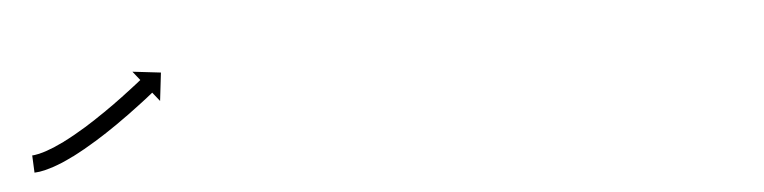

<svg xmlns="http://www.w3.org/2000/svg" viewBox="-25 -179 879 221"><g transform="rotate(-5 415.0 -68.0)"><path d="M8.7 -35.5C8.4 -35.5 8.1 -35.5 7.7 -35.5L8.6 -15.5C9 -15.5 9.4 -15.5 9.8 -15.6C9.8 -15.6 9.8 -15.6 9.9 -15.6C9.9 -15.6 10 -15.6 10 -15.6C11.3 -15.7 12.6 -15.8 14 -16C14 -16 14 -16 14.1 -16C14.2 -16 14.3 -16 14.3 -16C16.5 -16.4 18.7 -16.8 20.9 -17.3C20.9 -17.3 21 -17.3 21 -17.3C21.1 -17.4 21.2 -17.4 21.2 -17.4C24.3 -18.2 27.3 -19.1 30.3 -20C30.3 -20 30.4 -20 30.4 -20.1C30.5 -20.1 30.5 -20.1 30.5 -20.1C34.3 -21.4 37.9 -22.8 41.6 -24.3C41.6 -24.3 41.6 -24.4 41.7 -24.4C41.7 -24.4 41.8 -24.4 41.8 -24.4C46 -26.2 50.1 -28.2 54.2 -30.2C54.2 -30.2 54.2 -30.2 54.3 -30.2C54.3 -30.2 54.4 -30.2 54.4 -30.2C58.8 -32.5 63.2 -34.8 67.6 -37.3C67.6 -37.3 67.6 -37.3 67.7 -37.3C67.7 -37.3 67.7 -37.3 67.7 -37.3C72.3 -39.9 76.8 -42.6 81.2 -45.3C81.2 -45.3 81.3 -45.3 81.3 -45.3C81.3 -45.3 81.3 -45.3 81.3 -45.3C85.8 -48.1 90.3 -51 94.7 -53.8C94.7 -53.8 94.7 -53.8 94.8 -53.9C94.8 -53.9 94.8 -53.9 94.8 -53.9C99.1 -56.7 103.4 -59.6 107.6 -62.5C107.6 -62.5 107.6 -62.6 107.6 -62.6C107.7 -62.6 107.7 -62.6 107.7 -62.6C111.6 -65.4 115.6 -68.2 119.5 -71C119.5 -71 119.5 -71 119.6 -71C119.6 -71 119.6 -71 119.6 -71C123.1 -73.6 126.6 -76.2 130.1 -78.8L130.1 -78.8L130.1 -78.8C133.1 -81 136 -83.3 139 -85.5L139 -85.5L139 -85.5C141.2 -87.3 143.5 -89 145.7 -90.7L145.8 -90.8L145.8 -90.8C147.2 -91.9 148.6 -93 150.1 -94.2L150.1 -94.2L150.1 -94.2C150.6 -94.6 151.1 -95 151.6 -95.4L159.8 -85.1L163.6 -117.6L131 -121.4L139.2 -111.1C138.7 -110.7 138.2 -110.3 137.7 -109.9L137.7 -109.9L137.7 -109.9C136.3 -108.7 134.8 -107.6 133.4 -106.5L133.4 -106.5L133.4 -106.5C131.2 -104.8 129 -103.1 126.8 -101.4L126.8 -101.4L126.8 -101.4C123.9 -99.2 121 -97 118.1 -94.8L118.1 -94.8L118.2 -94.8C114.7 -92.3 111.3 -89.7 107.8 -87.2C107.8 -87.2 107.8 -87.2 107.8 -87.2C107.8 -87.2 107.9 -87.2 107.9 -87.2C104 -84.5 100.1 -81.7 96.2 -79C96.2 -79 96.2 -79 96.2 -79C96.3 -79 96.3 -79 96.3 -79C92.1 -76.2 87.9 -73.3 83.7 -70.6C83.7 -70.6 83.8 -70.6 83.8 -70.6C83.8 -70.6 83.8 -70.6 83.8 -70.6C79.5 -67.8 75.2 -65 70.8 -62.3C70.8 -62.3 70.8 -62.3 70.8 -62.4C70.9 -62.4 70.9 -62.4 70.9 -62.4C66.6 -59.8 62.2 -57.2 57.8 -54.7C57.8 -54.7 57.8 -54.7 57.9 -54.7C57.9 -54.8 57.9 -54.8 57.9 -54.8C53.8 -52.5 49.6 -50.2 45.3 -48.1C45.3 -48.1 45.3 -48.1 45.4 -48.1C45.4 -48.1 45.5 -48.1 45.5 -48.1C41.6 -46.3 37.7 -44.5 33.8 -42.8C33.8 -42.8 33.8 -42.8 33.9 -42.8C33.9 -42.8 34 -42.8 34 -42.8C30.7 -41.5 27.3 -40.2 23.9 -39C23.9 -39 24 -39 24 -39C24.1 -39 24.2 -39.1 24.2 -39.1C21.5 -38.2 18.9 -37.4 16.2 -36.8C16.2 -36.8 16.3 -36.8 16.4 -36.8C16.5 -36.8 16.5 -36.8 16.5 -36.8C14.8 -36.4 13 -36.1 11.1 -35.8C11.1 -35.8 11.2 -35.8 11.3 -35.8C11.4 -35.8 11.4 -35.8 11.4 -35.8C10.5 -35.7 9.5 -35.6 8.5 -35.5C8.5 -35.5 8.6 -35.5 8.6 -35.5C8.7 -35.5 8.7 -35.5 8.7 -35.5Z"/></g></svg>

Font: FRB American Cursive Just Arrows Extrabold
Style: Bold Italic
Weight: 800
Italic angle: -25°
Version: Version 2.0;Modular Font Editor K font №1